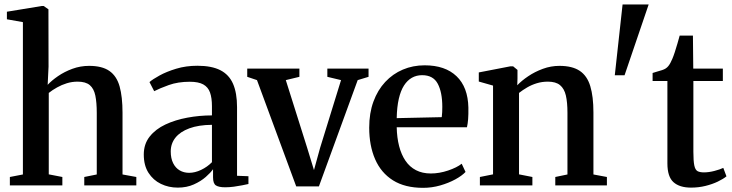

<svg xmlns="http://www.w3.org/2000/svg" viewBox="-20 -846 3342 876"><path d="M84.5 -50V-745L11.5 -758V-792.5L170 -818.5H179.5L201 -803.5L201.5 -542L197.5 -459Q215.5 -478.5 244.5 -498.5Q273.5 -518.5 310 -532Q346.5 -545.5 386.5 -545.5Q446 -545.5 479.2 -522.2Q512.5 -499 525.8 -451.5Q539 -404 539 -331.5V-50L602 -38.5V0H364.5V-38.5L421.5 -50V-331Q421.5 -378 415 -409.8Q408.5 -441.5 389.8 -457.5Q371 -473.5 334 -473.5Q308.5 -473.5 285 -466.2Q261.5 -459 240.5 -447.2Q219.5 -435.5 202.5 -422V-50.5L264.5 -38.5V0H25V-38.5Z M791 10Q749.5 10 714.2 -7Q679 -24 657.5 -57.5Q636 -91 636 -141Q636 -189 663 -223Q690 -257 734.8 -278Q779.5 -299 834.8 -309.2Q890 -319.5 947 -319.5V-361.5Q947 -399.5 938.2 -424Q929.5 -448.5 907.5 -460.8Q885.5 -473 846 -473Q792 -473 750.2 -458Q708.5 -443 683.5 -430L662 -471.5Q676 -484 707.8 -501.5Q739.5 -519 784 -532.5Q828.5 -546 880.5 -546Q945.5 -546 985.2 -525.8Q1025 -505.5 1043.2 -463.8Q1061.5 -422 1061.5 -357V-44L1113.5 -42V-6.5Q1102.5 -4 1084.8 -0.5Q1067 3 1046.8 5.8Q1026.5 8.5 1007.5 8.5Q978.5 8.5 965.2 0Q952 -8.5 952 -37V-74Q941.5 -58.5 919 -38.8Q896.5 -19 864.2 -4.5Q832 10 791 10ZM843 -57.5Q869.5 -57.5 897.8 -71Q926 -84.5 947 -106V-276.5Q886 -276 844 -260.5Q802 -245 780.5 -218Q759 -191 759 -155Q759 -123.5 770 -101.5Q781 -79.5 800 -68.5Q819 -57.5 843 -57.5Z M1331.5 4.5 1152.5 -480.5 1108 -495.5V-533H1346V-495.5L1284 -480.5L1381 -173L1412.5 -70L1440.5 -171.5L1536 -480.5L1473.5 -495.5V-533H1661.5V-495.5L1612 -480.5L1435 4.5Z M1910.5 11Q1827.5 11 1773 -23.2Q1718.5 -57.5 1691.5 -119.5Q1664.5 -181.5 1664.5 -263.5Q1664.5 -330 1683.8 -382.5Q1703 -435 1737.5 -472Q1772 -509 1818 -528.5Q1864 -548 1917.5 -548Q2011 -548 2063 -498.2Q2115 -448.5 2117 -355Q2117.5 -323.5 2115.8 -302Q2114 -280.5 2110.5 -265.5H1790Q1791 -218 1801 -179.2Q1811 -140.5 1830 -112.5Q1849 -84.5 1878 -69.5Q1907 -54.5 1945.5 -54.5Q1984.5 -54.5 2024.5 -68Q2064.5 -81.5 2086.5 -99L2104 -61.5Q2087.5 -44 2057.2 -27.5Q2027 -11 1988.8 0Q1950.5 11 1910.5 11ZM1790 -307 1995.5 -311.5Q1997 -322.5 1997.5 -334.8Q1998 -347 1998 -358.5Q1998 -425 1977.2 -464Q1956.5 -503 1906 -503Q1880 -503 1859.2 -491.2Q1838.5 -479.5 1823.2 -455.8Q1808 -432 1799.5 -395Q1791 -358 1790 -307Z M2229.5 -50.5V-455.5L2164.5 -474V-515.5L2309 -543.5H2321L2341 -527V-487.5L2340 -457Q2360 -478 2390 -498.2Q2420 -518.5 2456.8 -532Q2493.5 -545.5 2532.5 -545.5Q2591 -545.5 2625 -522.8Q2659 -500 2673.2 -452.8Q2687.5 -405.5 2687.5 -333V-50L2749 -38.5V0H2513.5V-38.5L2569 -50V-331.5Q2569 -379 2561.8 -410.2Q2554.5 -441.5 2535.2 -457.5Q2516 -473.5 2479.5 -473.5Q2453 -473.5 2429.2 -466.2Q2405.5 -459 2385 -447Q2364.5 -435 2348 -422V-50.5L2409 -38.5V0H2169.5V-38.5Z M2939.5 -825.5 2829.5 -502.5H2785L2820.5 -825.5Z M3133 10Q3080.5 10 3052.8 -14.8Q3025 -39.5 3025 -100.5V-476.5H2957.5V-513Q2967 -516.5 2978.5 -519.5Q2990 -522.5 3000.5 -526Q3011 -529.5 3017 -533.5Q3024 -538 3029.2 -544.5Q3034.5 -551 3038.8 -559.2Q3043 -567.5 3047.5 -577.5Q3052.5 -589 3058.8 -608.2Q3065 -627.5 3071 -648Q3077 -668.5 3081 -683.5H3141.5L3143 -533H3278V-476.5H3143.5V-153.5Q3143.5 -111 3147.8 -91Q3152 -71 3162.5 -65.2Q3173 -59.5 3192 -59.5Q3214 -59.5 3239.8 -66.2Q3265.5 -73 3280 -80L3294.5 -41.5Q3280 -29.5 3255 -17.5Q3230 -5.5 3198.8 2.2Q3167.5 10 3133 10Z"/></svg>

Font: Merriweather 72pt SemiBold
Style: Regular
Weight: 600
Version: Version 2.100